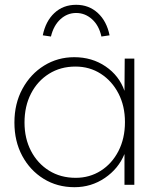

<svg xmlns="http://www.w3.org/2000/svg" viewBox="-20 -769 649 799"><path d="M290 10Q218 10 161.5 -25Q105 -60 72.5 -120.5Q40 -181 40 -259Q40 -338 73.5 -399.5Q107 -461 163.5 -496Q220 -531 289 -531Q363 -531 419.5 -492.5Q476 -454 498 -391L499 -525H539V0H498V-128Q473 -67 416.5 -28.5Q360 10 290 10ZM295 -29Q353 -29 399.5 -58.5Q446 -88 473 -140.5Q500 -193 500 -261Q500 -328 473 -380Q446 -432 399.5 -462Q353 -492 294 -492Q232 -492 184 -462Q136 -432 109 -379.5Q82 -327 82 -259Q82 -193 109 -141Q136 -89 184 -59Q232 -29 295 -29ZM192 -617 158 -622Q170 -681 206.5 -715Q243 -749 297 -749Q350 -749 387 -715Q424 -681 436 -622L402 -617Q392 -663 363 -689Q334 -715 297 -715Q260 -715 231.5 -689Q203 -663 192 -617Z"/></svg>

Font: Readex Pro Light
Style: Regular
Weight: 300
Designer: Bonnie Shaver-Troup, Thomas Jockin
Foundry: Lexend
Version: Version 1.200; ttfautohint (v1.8.3)